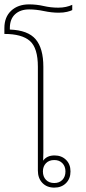

<svg xmlns="http://www.w3.org/2000/svg" viewBox="-24 -852 395 877"><path d="M224 5Q190 5 169.5 -16.5Q149 -38 149 -73V-547Q149 -633 112.5 -665Q76 -697 -4 -697V-724Q-4 -774 27 -803Q58 -832 109 -832Q143 -832 175.5 -824.5Q208 -817 242 -817Q261 -817 277 -820.5Q293 -824 306 -830V-806Q299 -802 282.5 -798Q266 -794 244 -794Q212 -794 176.5 -801.5Q141 -809 109 -809Q69 -809 45 -787Q21 -765 21 -724V-717Q104 -714 139 -672.5Q174 -631 174 -547V-185Q174 -175 174 -154.5Q174 -134 173 -118Q190 -142 225 -142Q257 -142 277.5 -122Q298 -102 298 -69Q298 -36 277.5 -15.5Q257 5 224 5ZM224 -16Q247 -16 261 -30.5Q275 -45 275 -69Q275 -92 261 -106.5Q247 -121 224 -121Q200 -121 186 -106.5Q172 -92 172 -69Q172 -45 186 -30.5Q200 -16 224 -16Z"/></svg>

Font: Noto Sans Thai Looped UI Thin
Style: Regular
Weight: 100
Designer: Cadson Demak Team
Foundry: Cadson Demak Co., Ltd.
Version: Version 1.000; ttfautohint (v1.8.4.7-5d5b)